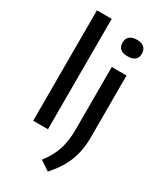

<svg xmlns="http://www.w3.org/2000/svg" viewBox="-253 -896 1027 1217"><g transform="rotate(30 261.0 -287.5)"><path d="M76.5 0V-808H184.5V0ZM318 233 248 186Q296 124.5 316.8 61.2Q337.5 -2 337.5 -86V-544H445.5V-90.5Q445.5 4 416 80.2Q386.5 156.5 318 233ZM390 -652.5Q319 -652.5 319 -712.5Q319 -741.5 337 -757.5Q355 -773.5 390 -773.5Q425 -773.5 443 -757.5Q461 -741.5 461 -712.5Q461 -652.5 390 -652.5Z"/></g></svg>

Font: Encode Sans SemiExpanded SemiExpanded Medium
Style: Regular
Weight: 500
Width: 6
Designer: Multiple Designers
Foundry: Impallari Type
Version: Version 3.000; ttfautohint (v1.8.3) -l 8 -r 50 -G 200 -x 14 